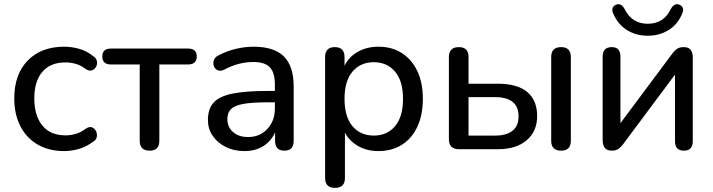

<svg xmlns="http://www.w3.org/2000/svg" viewBox="-20 -722 3449 929"><path d="M291 9Q217 9 162.5 -22.5Q108 -54 78.5 -111.5Q49 -169 49 -246Q49 -362 114 -429Q179 -496 291 -496Q326 -496 362.5 -486Q399 -476 430 -451Q445 -442 448.5 -427.5Q452 -413 445.5 -400Q439 -387 426 -382Q413 -377 396 -387Q372 -406 346.5 -413Q321 -420 297 -420Q224 -420 185 -374.5Q146 -329 146 -246Q146 -162 185 -114.5Q224 -67 297 -67Q321 -67 346 -74Q371 -81 396 -100Q413 -111 426 -105.5Q439 -100 445 -86.5Q451 -73 448 -58.5Q445 -44 430 -36Q398 -12 362 -1.5Q326 9 291 9Z M704 7Q656 7 656 -41V-410H517Q475 -410 475 -449Q475 -487 517 -487H890Q932 -487 932 -449Q932 -410 890 -410H751V-41Q751 7 704 7Z M1163 9Q1112 9 1072 -11Q1032 -31 1009 -65Q986 -99 986 -141Q986 -195 1013.5 -225.5Q1041 -256 1104.5 -269Q1168 -282 1276 -282H1310V-312Q1310 -371 1285.5 -396.5Q1261 -422 1206 -422Q1172 -422 1137.5 -413.5Q1103 -405 1065 -385Q1046 -376 1032.5 -382.5Q1019 -389 1014.5 -403.5Q1010 -418 1015.5 -432.5Q1021 -447 1039 -455Q1082 -477 1125 -486.5Q1168 -496 1207 -496Q1306 -496 1353.5 -449Q1401 -402 1401 -303V-41Q1401 7 1356 7Q1311 7 1311 -41V-82Q1293 -40 1254.5 -15.5Q1216 9 1163 9ZM1310 -227H1278Q1202 -227 1159 -219.5Q1116 -212 1098 -194.5Q1080 -177 1080 -146Q1080 -108 1107 -83.5Q1134 -59 1181 -59Q1237 -59 1273.5 -98Q1310 -137 1310 -197Z M1789 -66Q1853 -66 1891.5 -111.5Q1930 -157 1930 -244Q1930 -330 1891.5 -375.5Q1853 -421 1789 -421Q1724 -421 1685.5 -375.5Q1647 -330 1647 -244Q1647 -157 1685.5 -111.5Q1724 -66 1789 -66ZM1601 187Q1553 187 1553 139V-446Q1553 -494 1600 -494Q1647 -494 1647 -446V-404Q1668 -447 1711.5 -471.5Q1755 -496 1811 -496Q1876 -496 1924 -465.5Q1972 -435 1999 -378.5Q2026 -322 2026 -244Q2026 -166 1999.5 -109Q1973 -52 1924.5 -21.5Q1876 9 1811 9Q1756 9 1713.5 -15Q1671 -39 1649 -80V139Q1649 187 1601 187Z M2201 0Q2152 0 2152 -49V-446Q2152 -494 2200 -494Q2247 -494 2247 -446V-317H2388Q2483 -317 2531 -277Q2579 -237 2579 -160Q2579 -87 2528.5 -43.5Q2478 0 2388 0ZM2247 -66H2377Q2430 -66 2459.5 -89Q2489 -112 2489 -159Q2489 -207 2459.5 -229.5Q2430 -252 2377 -252H2247ZM2695 7Q2647 7 2647 -41V-446Q2647 -494 2695 -494Q2742 -494 2742 -446V-41Q2742 7 2695 7Z M3114 -549Q3058 -549 3013.5 -576.5Q2969 -604 2946 -659Q2940 -674 2945 -685Q2950 -696 2963 -700Q2985 -708 3002 -679Q3037 -607 3114 -607Q3192 -607 3226 -679Q3243 -708 3265 -700Q3278 -696 3283 -685Q3288 -674 3282 -659Q3260 -604 3215 -576.5Q3170 -549 3114 -549ZM2940 7Q2896 7 2896 -44V-448Q2896 -494 2940 -494Q2982 -494 2982 -448V-126L3234 -464Q3243 -476 3255 -485Q3267 -494 3289 -494Q3332 -494 3332 -444V-39Q3332 7 3289 7Q3246 7 3246 -39V-361L2994 -23Q2986 -12 2973.5 -2.5Q2961 7 2940 7Z"/></svg>

Font: Chiron GoRound TC
Style: Regular
Weight: 400
Designer: Ryoko NISHIZUKA 西塚涼子 (kana, bopomofo & ideographs); Paul D. Hunt (Latin, Greek & Cyrillic); Sandoll Communications 산돌커뮤니
Foundry: Adobe
Version: Version 1.000;hotconv 1.1.1;makeotfexe 2.6.0